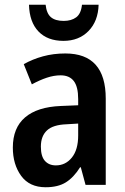

<svg xmlns="http://www.w3.org/2000/svg" viewBox="-20 -778 527 808"><path d="M255 -553Q425 -553 425 -363V0H340L320 -74H317Q290 -31 257 -10.5Q224 10 172 10Q104 10 69 -38Q34 -86 34 -157Q34 -240 85.5 -284Q137 -328 236 -332L309 -335V-361Q309 -413 290.5 -437Q272 -461 235 -461Q207 -461 177 -451Q147 -441 114 -423L80 -508Q117 -529 161 -541Q205 -553 255 -553ZM260 -255Q203 -253 177.5 -229Q152 -205 152 -161Q152 -120 169 -101Q186 -82 215 -82Q256 -82 282.5 -115Q309 -148 309 -208V-258ZM395 -758Q393 -689 352.5 -647.5Q312 -606 247 -606Q180 -606 142 -645.5Q104 -685 102 -758H172Q176 -721 194.5 -705.5Q213 -690 248 -690Q280 -690 300.5 -705Q321 -720 325 -758Z"/></svg>

Font: Noto Sans Myanmar UI Condensed SemiBold
Style: Regular
Weight: 600
Width: 3
Designer: Monotype Design Team
Foundry: Monotype Imaging Inc.
Version: Version 2.103; ttfautohint (v1.8.4.7-5d5b)